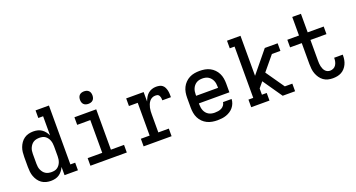

<svg xmlns="http://www.w3.org/2000/svg" viewBox="-47 -1367 3693 1994"><g transform="rotate(-20 1800.0 -370.5)"><path d="M261 8Q235 8 209 1.5Q183 -5 161 -20.5Q139 -36 123.5 -58.5Q108 -81 99 -105.5Q90 -130 87 -156.5Q84 -183 84 -210V-320Q84 -347 87 -373.5Q90 -400 99 -424.5Q108 -449 123.5 -471.5Q139 -494 161 -509.5Q183 -525 209 -531.5Q235 -538 261 -538Q286 -538 309.5 -532.5Q333 -527 353 -513.5Q373 -500 388 -480.5Q403 -461 413 -439V-651H360V-735H508V-84H561V0H413V-91Q403 -69 388 -49.5Q373 -30 353 -16.5Q333 -3 309.5 2.5Q286 8 261 8ZM299 -76Q316 -76 332.5 -79.5Q349 -83 362.5 -92.5Q376 -102 386 -115.5Q396 -129 402 -144.5Q408 -160 410.5 -176.5Q413 -193 413 -210V-320Q413 -337 410.5 -353.5Q408 -370 402 -385.5Q396 -401 386 -414.5Q376 -428 362.5 -437.5Q349 -447 332.5 -450.5Q316 -454 299 -454Q282 -454 265 -450.5Q248 -447 233.5 -438Q219 -429 208.5 -415.5Q198 -402 191 -386.5Q184 -371 181.5 -354Q179 -337 179 -320V-210Q179 -193 181.5 -176Q184 -159 191 -143.5Q198 -128 208.5 -114.5Q219 -101 233.5 -92Q248 -83 265 -79.5Q282 -76 299 -76Z M699 0V-84H860V-446H715V-530H956V-84H1101V0ZM900 -611Q886 -611 872.5 -615Q859 -619 849 -629Q839 -639 835 -652.5Q831 -666 831 -680Q831 -694 835 -707.5Q839 -721 849 -731Q859 -741 872.5 -745Q886 -749 900 -749Q914 -749 927.5 -745Q941 -741 951 -731Q961 -721 965 -707.5Q969 -694 969 -680Q969 -666 965 -652.5Q961 -639 951 -629Q941 -619 927.5 -615Q914 -611 900 -611Z M1287 0V-84H1384V-446H1287V-530H1480V-425Q1488 -447 1500 -468.5Q1512 -490 1530 -506Q1548 -522 1571.5 -530Q1595 -538 1619 -538Q1637 -538 1655.5 -534.5Q1674 -531 1688.5 -519.5Q1703 -508 1711 -491Q1719 -474 1723 -456Q1727 -438 1727.5 -419.5Q1728 -401 1728 -383H1633Q1633 -391 1632.5 -399.5Q1632 -408 1630 -416.5Q1628 -425 1624 -433Q1620 -441 1613.5 -446Q1607 -451 1598.5 -452.5Q1590 -454 1581 -454Q1562 -454 1545 -446Q1528 -438 1516 -423Q1504 -408 1497 -390.5Q1490 -373 1486 -355Q1482 -337 1481 -318.5Q1480 -300 1480 -281V-84H1596V0Z M2102 8Q2073 8 2044 3Q2015 -2 1988.5 -15Q1962 -28 1941 -49Q1920 -70 1907 -96.5Q1894 -123 1889 -152Q1884 -181 1884 -210V-320Q1884 -349 1889 -378Q1894 -407 1907 -433Q1920 -459 1940.5 -480Q1961 -501 1987 -514.5Q2013 -528 2042 -533Q2071 -538 2100 -538Q2129 -538 2158 -533Q2187 -528 2213 -514.5Q2239 -501 2259.5 -480Q2280 -459 2293 -433Q2306 -407 2311 -378Q2316 -349 2316 -320V-223H1979V-210Q1979 -193 1982 -175.5Q1985 -158 1991.5 -142.5Q1998 -127 2009.5 -113.5Q2021 -100 2036 -91.5Q2051 -83 2068 -79.5Q2085 -76 2102 -76Q2121 -76 2140 -79Q2159 -82 2176 -90.5Q2193 -99 2205 -115Q2217 -131 2219 -150H2314Q2313 -125 2304 -102Q2295 -79 2279.5 -60Q2264 -41 2243 -27.5Q2222 -14 2199 -6Q2176 2 2151.5 5Q2127 8 2102 8ZM2221 -307V-320Q2221 -337 2218.5 -354Q2216 -371 2209 -387Q2202 -403 2191 -416Q2180 -429 2165.5 -438Q2151 -447 2134 -450.5Q2117 -454 2100 -454Q2083 -454 2066 -450.5Q2049 -447 2034.5 -438Q2020 -429 2009 -416Q1998 -403 1991 -387Q1984 -371 1981.5 -354Q1979 -337 1979 -320V-307Z M2476 0V-84H2529V-651H2476V-735H2625V-293L2819 -530H2961V-446H2867L2736 -288L2878 -84H2961V0H2824L2770 -78L2676 -214L2625 -153V-84H2678V0Z M3377 8Q3350 8 3323.5 1.5Q3297 -5 3275 -21Q3253 -37 3237.5 -59.5Q3222 -82 3212.5 -107.5Q3203 -133 3200 -160Q3197 -187 3197 -214V-446H3068V-530H3197V-735H3293V-530H3470V-446H3293V-214Q3293 -199 3294 -184Q3295 -169 3298.5 -154Q3302 -139 3308 -125Q3314 -111 3324 -99.5Q3334 -88 3348 -82Q3362 -76 3377 -76Q3396 -76 3413.5 -84.5Q3431 -93 3441.5 -109Q3452 -125 3456.5 -144Q3461 -163 3461 -182Q3461 -183 3461 -184.5Q3461 -186 3461 -188H3556Q3556 -185 3556 -182.5Q3556 -180 3556 -177Q3556 -153 3551.5 -129Q3547 -105 3536.5 -83Q3526 -61 3509.5 -42.5Q3493 -24 3471.5 -12.5Q3450 -1 3426 3.5Q3402 8 3377 8Z"/></g></svg>

Font: Iosevka Slab Medium Extended
Style: Regular
Weight: 500
Width: 7
Monospace: yes
Designer: Belleve Invis
Foundry: Belleve Invis
Version: Version 11.1.1; ttfautohint (v1.8.3)